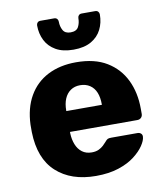

<svg xmlns="http://www.w3.org/2000/svg" viewBox="-85 -819 763 898"><g transform="rotate(-10 297.0 -370.0)"><path d="M299 10Q181 10 111 -54Q41 -118 38 -244Q38 -251 38 -262Q38 -273 38 -279Q41 -358 73.5 -414.5Q106 -471 163.5 -500.5Q221 -530 298 -530Q386 -530 443.5 -495Q501 -460 530 -400Q559 -340 559 -263V-239Q559 -228 552 -221Q545 -214 534 -214H214Q214 -213 214 -211Q214 -209 214 -207Q215 -178 224.5 -154Q234 -130 252.5 -116Q271 -102 298 -102Q318 -102 331.5 -108.5Q345 -115 354 -123.5Q363 -132 368 -138Q377 -149 382.5 -151.5Q388 -154 400 -154H524Q534 -154 540.5 -148Q547 -142 546 -132Q545 -115 529 -91Q513 -67 482.5 -43.5Q452 -20 406 -5Q360 10 299 10ZM214 -313H383V-315Q383 -348 373.5 -371.5Q364 -395 344.5 -408Q325 -421 298 -421Q272 -421 253 -408Q234 -395 224 -371.5Q214 -348 214 -315ZM298 -590Q247 -590 214 -609Q181 -628 165 -660Q149 -692 149 -731Q149 -739 154 -744.5Q159 -750 168 -750H233Q242 -750 247 -744.5Q252 -739 252 -731Q252 -708 262 -690Q272 -672 298 -672Q326 -672 335.5 -690Q345 -708 345 -731Q345 -739 350 -744.5Q355 -750 364 -750H428Q437 -750 442 -744.5Q447 -739 447 -731Q447 -692 431 -660Q415 -628 382 -609Q349 -590 298 -590Z"/></g></svg>

Font: DVN-Rubik
Style: Bold
Weight: 700
Designer: Hubert and Fischer
Foundry: Hubert & Fischer
Version: Version 2.102